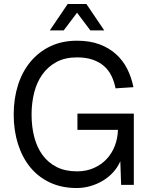

<svg xmlns="http://www.w3.org/2000/svg" viewBox="-20 -931 748 967"><path d="M366 16Q291 16 232 -11.5Q173 -39 132.5 -88.5Q92 -138 70.5 -206Q49 -274 49 -354Q49 -434 70.5 -502Q92 -570 133.5 -620Q175 -670 234 -698Q293 -726 368 -726Q432 -726 480.5 -708Q529 -690 564 -658.5Q599 -627 620.5 -584.5Q642 -542 652 -492L562 -486Q555 -521 541 -549.5Q527 -578 503.5 -598.5Q480 -619 446.5 -630.5Q413 -642 368 -642Q307 -642 264 -618.5Q221 -595 193 -555.5Q165 -516 152 -464Q139 -412 139 -354Q139 -293 152.5 -241Q166 -189 194 -150.5Q222 -112 265 -90Q308 -68 368 -68Q415 -68 453 -85Q491 -102 517.5 -130.5Q544 -159 558.5 -197Q573 -235 574 -277H370V-359H654V0H590L586 -119Q573 -89 550.5 -64Q528 -39 499 -21.5Q470 -4 436 6Q402 16 366 16ZM231 -778 321 -911H415L505 -778H435L368 -867L301 -778Z"/></svg>

Font: Geist
Style: Regular
Weight: 400
Designer: Basement.studio, Andrés Briganti, Mateo Zaragoza
Foundry: Basement.studio, Vercel, Andrés Briganti, Guido Ferreyra, Mateo Zaragoza
Version: Version 1.401